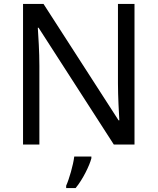

<svg xmlns="http://www.w3.org/2000/svg" viewBox="-20 -734 800 975"><path d="M663 0V-714H579V-311C579 -246 584 -155 586 -123H582L201 -714H97V0H180V-399C180 -472 175 -546 172 -593H176L558 0ZM444 70V61H357C352 104 331 176 316 209V221H364C400 178 435 106 444 70Z"/></svg>

Font: Noto Sans Runic
Style: Regular
Weight: 400
Designer: Monotype Design Team
Foundry: Monotype Imaging Inc.
Version: Version 2.002